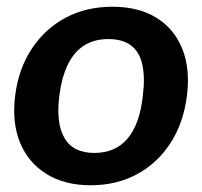

<svg xmlns="http://www.w3.org/2000/svg" viewBox="-20 -542 601 570"><path d="M314 -522Q391 -522 444 -489.5Q497 -457 521 -397.5Q545 -338 535 -258Q525 -178 487 -118.5Q449 -59 388 -25.5Q327 8 249 8Q172 8 118 -25.5Q64 -59 39.5 -118.5Q15 -178 25 -258Q35 -338 74.5 -397.5Q114 -457 175 -489.5Q236 -522 314 -522ZM260 -88Q323 -88 359 -131Q395 -174 404 -257Q411 -313 402.5 -350.5Q394 -388 369 -407Q344 -426 302 -426Q259 -426 229 -406.5Q199 -387 181 -349.5Q163 -312 156 -257Q146 -176 171.5 -132Q197 -88 260 -88Z"/></svg>

Font: Aleo
Style: Bold Italic
Weight: 700
Italic angle: -7°
Version: Version 2.001;gftools[0.9.29]